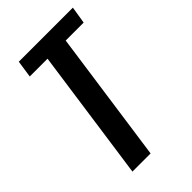

<svg xmlns="http://www.w3.org/2000/svg" viewBox="-187 -655 718 718"><g transform="rotate(-45 172.5 -295.5)"><path d="M69 0 143 -523H49L59 -591H345L334 -523H239L165 0Z"/></g></svg>

Font: Alumni Sans Thin SemiBold
Style: Italic
Weight: 600
Italic angle: -8°
Version: Version 1.016